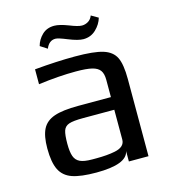

<svg xmlns="http://www.w3.org/2000/svg" viewBox="-100 -729 738 822"><g transform="rotate(-15 269.0 -318.0)"><path d="M50 0ZM50 -144Q50 -199 65.5 -229.5Q81 -260 118.5 -273Q156 -286 225 -286H370V-363Q370 -390 359.5 -404.5Q349 -419 324.5 -425Q300 -431 253 -431Q178 -431 87 -419V-485Q186 -494 266 -494Q350 -494 390 -481.5Q430 -469 445 -438Q460 -407 460 -342V0H373V-46Q362 10 227 10Q158 10 120.5 -3Q83 -16 66.5 -49Q50 -82 50 -144ZM242 -49Q291 -49 325 -56Q370 -65 370 -98V-230H231Q188 -230 169 -223.5Q150 -217 144 -199Q138 -181 138 -141Q138 -105 145 -85.5Q152 -66 170 -57.5Q188 -49 224 -49ZM132 -576Q139 -603 160 -623.5Q181 -644 214 -644Q237 -644 276 -629Q313 -614 330 -614Q345 -614 358 -622Q371 -630 377 -646L408 -628Q400 -600 377 -578Q354 -556 321 -556Q298 -556 256 -573Q217 -589 205 -589Q176 -589 163 -556Z"/></g></svg>

Font: Play
Style: Regular
Weight: 400
Designer: Jonas Hecksher (Cyrillic expansion: Cyreal)
Foundry: Jonas Hecksher, Playtype, e-types AS
Version: Version 2.101; ttfautohint (v1.5.65-e2d9)